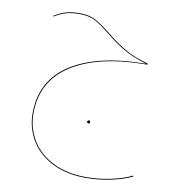

<svg xmlns="http://www.w3.org/2000/svg" viewBox="-84 -483 798 897"><g transform="rotate(10 315.0 -34.5)"><path d="M601 297Q563 316 503.5 329Q444 342 384 342Q288 342 220.5 306.5Q153 271 119.5 213Q86 155 86 88Q86 -69 213.5 -150Q341 -231 568 -232Q501 -252 458 -277.5Q415 -303 367 -342Q324 -377 295 -392Q266 -407 222 -407Q187 -407 161 -400Q135 -393 103 -374L101 -377Q134 -397 160.5 -404Q187 -411 222 -411Q266 -411 296 -395.5Q326 -380 370 -345Q419 -305 463 -279Q507 -253 576 -234L575 -229H571Q345 -228 217.5 -147.5Q90 -67 90 88Q90 154 123 211Q156 268 222.5 303Q289 338 384 338Q444 338 503 325Q562 312 599 293ZM344 82Q344 75 351 75Q358 75 358 82Q358 89 351 89Q344 89 344 82Z"/></g></svg>

Font: FiraGO Four
Style: Regular
Weight: 100
Designer: bBox Type
Foundry: bBox Type GmbH
Version: Version 1.001